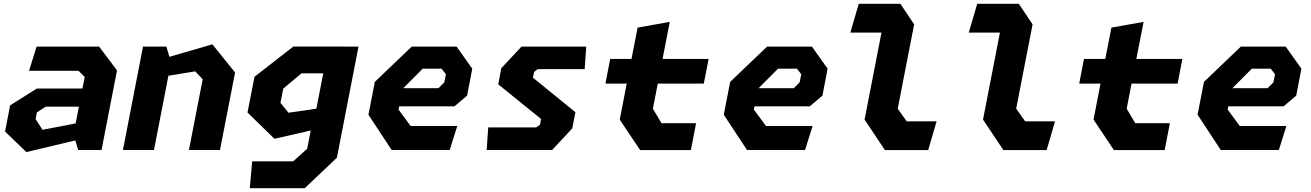

<svg xmlns="http://www.w3.org/2000/svg" viewBox="-20 -785 6860 1005"><path d="M389 0H511.5L592.5 -416.5L499 -541H171.5L132 -414.5H391L423.5 -382L411.5 -321.5H172.5L33 -233.5L6.5 -96.5L118 11L374.5 -50ZM166.5 -162 173 -196.5 219 -226.5H393L376 -139L202.5 -105.5Z M969 0H1131.5L1210.5 -405.5L1091.5 -553L866.5 -487.5L851 -541H728.5L623.5 0H786L861.5 -388.5L1002 -411.5L1041 -370Z M1287.5 200H1575L1743.5 40.5L1856.5 -541H1778V-541.5H1515.5L1312 -383L1275.5 -196L1416.5 -58.5L1606.5 -102L1588 -6.5L1514.5 59.5H1300ZM1448 -246.5 1462.5 -321 1558 -401H1672L1636 -216L1490 -195Z M2030 0H2334L2373.5 -125.5H2129.5L2066 -211.5L2069.5 -228.5H2359L2425 -284.5L2452 -425.5L2370 -541H2135L1942 -356.5L1908.5 -184.5ZM2091 -323.5 2192.5 -425.5H2291.5L2314 -396.5L2305.5 -353.5L2275 -323.5Z M2527.5 0H2870L2975.5 -113L2992 -197.5L2769.5 -378.5L2775.5 -408.5L2795 -423H3040.5L3048.5 -541H2709.5L2604 -428L2588 -343.5L2812 -162.5L2806.5 -132.5L2786.5 -118H2535.5Z M3330.5 0.5H3596.5L3623.5 -140H3442.5L3397.5 -216L3423 -347.5H3664L3689 -476.5H3448L3486 -670.5L3317.5 -640.5L3285.5 -476.5H3174L3149 -347.5H3260.5L3224 -159Z M3890 0H4194L4233.5 -125.5H3989.5L3926 -211.5L3929.5 -228.5H4219L4285 -284.5L4312 -425.5L4230 -541H3995L3802 -356.5L3768.5 -184.5ZM3951 -323.5 4052.5 -425.5H4151.5L4174 -396.5L4165.5 -353.5L4135 -323.5Z M4612 0.5H4838.5L4882.5 -150H4726L4679 -216L4765 -657.5L4693 -765H4475L4431 -614.5H4594L4505.5 -159Z M5232 0.5H5458.5L5502.5 -150H5346L5299 -216L5385 -657.5L5313 -765H5095L5051 -614.5H5214L5125.5 -159Z M5810.5 0.5H6076.5L6103.5 -140H5922.5L5877.5 -216L5903 -347.5H6144L6169 -476.5H5928L5966 -670.5L5797.5 -640.5L5765.5 -476.5H5654L5629 -347.5H5740.5L5704 -159Z M6370 0H6674L6713.5 -125.5H6469.5L6406 -211.5L6409.5 -228.5H6699L6765 -284.5L6792 -425.5L6710 -541H6475L6282 -356.5L6248.5 -184.5ZM6431 -323.5 6532.5 -425.5H6631.5L6654 -396.5L6645.5 -353.5L6615 -323.5Z"/></svg>

Font: Monaspace Krypton ExtraBold
Style: Italic
Weight: 800
Italic angle: -11°
Designer: Riley Cran & the Lettermatic Team
Foundry: Lettermatic
Version: Version 1.101 (Monaspace Krypton)